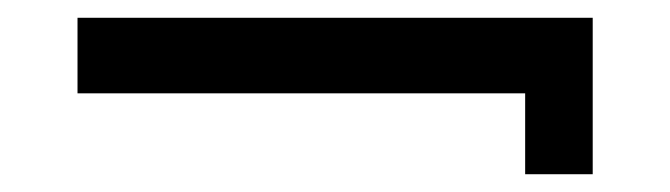

<svg xmlns="http://www.w3.org/2000/svg" viewBox="-20 -393 754 216"><path d="M570.8 -288V-197H646.8V-288V-373H570.8H67.2V-288Z"/></svg>

Font: Hussar
Style: BdSuprExt
Weight: 700
Foundry: Cannot Into Space Fonts
Version: Version 2.00